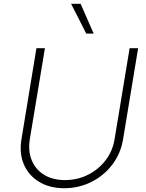

<svg xmlns="http://www.w3.org/2000/svg" viewBox="-20 -982 771 1014"><path d="M664.6 -727.5H709.5L629.9 -246.1Q617.7 -171.9 573.7 -113.5Q529.8 -55.2 463.6 -21.7Q397.5 11.7 318.8 12.2Q241.2 11.7 186 -22Q130.9 -55.7 106 -113.8Q81.1 -171.9 93.3 -246.1L172.4 -727.5H217.3L137.7 -248.5Q127.4 -185.5 147.2 -136.5Q167 -87.4 212.2 -59.3Q257.3 -31.2 323.2 -30.8Q389.6 -31.2 445.3 -59.3Q501 -87.4 538.3 -136.5Q575.7 -185.5 585.4 -248.5ZM435.5 -804.7 355.5 -961.9H405.8L474.6 -804.7Z"/></svg>

Font: Inter Tight ExtraLight
Style: Italic
Weight: 250
Italic angle: -9.39999°
Designer: Rasmus Andersson
Foundry: rsms
Version: Version 3.004